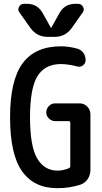

<svg xmlns="http://www.w3.org/2000/svg" viewBox="-20 -985 540 1015"><path d="M377.9 -964.8H392.6Q410.2 -964.8 418.9 -948.7Q427.7 -932.6 417 -918.9L358.4 -835.9Q325.2 -790 267.6 -790H232.4Q175.8 -790 141.6 -835.9L83 -918.9Q72.3 -932.6 80.6 -948.7Q88.9 -964.8 107.4 -964.8H122.1Q178.7 -964.8 206.1 -915L249 -837.9H250H251L293.9 -915Q321.3 -964.8 377.9 -964.8ZM282.2 9.8Q160.2 9.8 96.7 -79.6Q33.2 -168.9 33.2 -364.7Q33.2 -560.5 99.6 -650.4Q166 -740.2 302.7 -740.2Q341.8 -740.2 385.7 -728.5Q407.2 -723.6 419.9 -706.5Q432.6 -689.5 432.6 -667Q432.6 -650.4 418.9 -639.6Q405.3 -628.9 387.7 -633.8Q342.8 -645.5 302.7 -646.5Q217.8 -646.5 178.2 -582.5Q138.7 -518.6 138.7 -365.2Q138.7 -212.9 176.3 -147.9Q213.9 -83 285.2 -83Q313.5 -83 343.8 -95.7Q351.6 -98.6 351.6 -108.4V-335.9Q351.6 -344.7 342.8 -344.7H271.5Q252.9 -344.7 238.8 -358.4Q224.6 -372.1 224.6 -390.6Q224.6 -410.2 238.3 -424.3Q252 -438.5 271.5 -438.5H401.4Q424.8 -438.5 441.4 -421.4Q458 -404.3 458 -380.9V-86.9Q458 -59.6 443.4 -38.1Q428.7 -16.6 405.3 -8.8Q348.6 9.8 282.2 9.8Z"/></svg>

Font: Rounded Mgen+ 2m medium
Style: Regular
Weight: 500
Designer: [Source Han Sans]
Ryoko NISHIZUKA  (kana & ideographs); Paul D. Hunt (Latin, Greek & Cyrillic); Wenlong ZHANG  (bopomofo
Version: Version 1.059.20150602